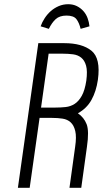

<svg xmlns="http://www.w3.org/2000/svg" viewBox="-20 -892 488 912"><path d="M285 -687H162L65 0H121L168 -332H227Q254 -332 277 -328.5Q300 -325 315.5 -311Q331 -297 337.5 -269.5Q344 -242 337 -195L310 0H366L393 -195Q404 -270 391.5 -302Q379 -334 350 -354Q392 -377 414.5 -417.5Q437 -458 445 -513Q459 -615 414.5 -651Q370 -687 285 -687ZM390 -509Q383 -463 368.5 -437Q354 -411 334.5 -398.5Q315 -386 291.5 -383.5Q268 -381 242 -381H175L211 -637H278Q304 -637 327 -634Q350 -631 366 -618Q382 -605 389 -579.5Q396 -554 390 -509ZM304 -872Q280 -872 259 -863Q238 -854 221.5 -839.5Q205 -825 192.5 -806Q180 -787 173 -767L212 -755Q226 -784 244.5 -801Q263 -818 296 -818Q330 -818 343 -801Q356 -784 363 -755L405 -767Q403 -787 396 -806Q389 -825 376 -839.5Q363 -854 345 -863Q327 -872 304 -872Z"/></svg>

Font: Secuela ExtLt
Style: Italic
Weight: 200
Italic angle: -8°
Designer: Fernando Haro
Foundry: deFharo
Version: Version 1.704